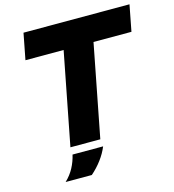

<svg xmlns="http://www.w3.org/2000/svg" viewBox="-126 -805 992 1094"><g transform="rotate(-15 369.5 -258.0)"><path d="M202.8 0 308.9 -545.6H83.7L113.6 -700H738.8L709 -545.6H485.2L379.1 0ZM125.3 184Q156.8 154 175.8 118.2Q194.8 82.5 203.8 43H384.2Q368.2 82 341.4 117.7Q314.7 153.5 279.7 184Z"/></g></svg>

Font: REM Medium
Style: Italic
Weight: 500
Italic angle: -11°
Designer: Octavio Pardo
Foundry: Ashler Design
Version: Version 1.005;gftools[0.9.28]